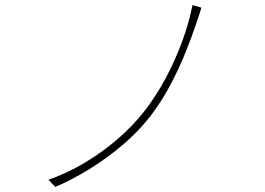

<svg xmlns="http://www.w3.org/2000/svg" viewBox="-20 -737 1040 753"><path d="M770 -707Q766 -694 760 -675.5Q754 -657 749 -643Q732 -592 707 -530Q682 -468 648.5 -404.5Q615 -341 571 -283Q524 -222 461.5 -169Q399 -116 331 -74Q263 -32 197 -4L170 -32Q242 -57 311 -98Q380 -139 440.5 -191Q501 -243 547 -302Q592 -360 629 -429Q666 -498 693.5 -572Q721 -646 735 -717Z"/></svg>

Font: Noto Sans SC Thin Thin
Style: Regular
Weight: 250
Version: Version 2.004-H2;hotconv 1.0.118;makeotfexe 2.5.65603